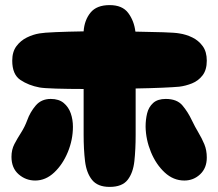

<svg xmlns="http://www.w3.org/2000/svg" viewBox="-20 -733 856 753"><path d="M410 0Q363 0 341 -27.5Q319 -55 313.5 -101Q308 -147 308 -204V-384Q249 -384 200 -385.5Q151 -387 135 -390Q92 -398 60 -419.5Q28 -441 28 -495Q28 -530 44.5 -552Q61 -574 85.5 -586Q110 -598 135 -602Q151 -605 198 -607Q245 -609 308 -610Q311 -654 335 -683.5Q359 -713 410 -713Q460 -713 483 -682Q506 -651 511 -609Q573 -608 620 -606.5Q667 -605 683 -602Q710 -598 734.5 -586Q759 -574 775 -552Q791 -530 791 -495Q791 -459 774.5 -437.5Q758 -416 733 -406Q708 -396 683 -393Q662 -391 616 -389Q570 -387 512 -386V-204Q512 -147 507 -101Q502 -55 480.5 -27.5Q459 0 410 0ZM118 -25Q81 -25 53 -49.5Q25 -74 25 -118Q25 -146 36.5 -168Q48 -190 62.5 -212.5Q77 -235 87 -262Q98 -293 120 -319Q142 -345 179 -345Q211 -345 230 -329Q249 -313 257.5 -288.5Q266 -264 266 -236Q266 -185 246 -136.5Q226 -88 192.5 -56.5Q159 -25 118 -25ZM703 -25Q660 -25 626 -56.5Q592 -88 572 -136.5Q552 -185 551 -236Q551 -264 557 -288.5Q563 -313 580.5 -329Q598 -345 630 -345Q674 -345 695.5 -319.5Q717 -294 732 -262Q745 -235 758.5 -212.5Q772 -190 781.5 -167Q791 -144 791 -115Q791 -74 765 -49.5Q739 -25 703 -25Z"/></svg>

Font: Cherry Bomb One
Style: Regular
Weight: 400
Designer: satsuyako
Foundry: satsuyako
Version: Version 4.100; ttfautohint (v1.8.3)